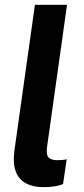

<svg xmlns="http://www.w3.org/2000/svg" viewBox="-20 -770 352 800"><path d="M259.3 -750 176.3 -159.7Q171.4 -125 182.6 -113.8Q193.8 -102.5 218.3 -102.5Q242.7 -102.5 257.8 -106.4L242.7 -2.9Q211.4 9.8 160.6 9.8Q118.2 9.8 88.4 -5.9Q58.6 -21.5 45.7 -55.7Q32.7 -89.8 40.5 -145.5L125.5 -750Z"/></svg>

Font: Robert Sans ExtraBold
Style: Italic
Weight: 800
Italic angle: -8°
Designer: Christian Robertson (extended by Adam Twardoch)
Foundry: Google
Version: Version 12.135;April 2, 2019;FontCreator 11.5.0.2425 64-bit;